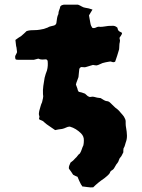

<svg xmlns="http://www.w3.org/2000/svg" viewBox="-20 -716 608 822"><path d="M379 86Q367 87 355 85Q343 83 332 82Q331 79 329.5 77Q328 75 327 74Q318 57 312 41Q307 39 302.5 37Q298 35 293 32Q289 25 284.5 19Q280 13 275 6Q274 -1 276.5 -7Q279 -13 282 -20Q294 -28 302 -38Q308 -43 312 -49Q316 -55 322 -59Q327 -67 330 -76.5Q333 -86 337 -94Q338 -99 338.5 -104Q339 -109 339 -114Q340 -132 327 -145Q317 -155 305 -162.5Q293 -170 279 -174Q271 -174 263 -170Q255 -166 246 -164Q239 -163 231 -162Q223 -161 216 -159Q204 -168 192 -175.5Q180 -183 169 -193Q165 -198 159 -200Q153 -202 148 -205Q146 -208 148 -212Q150 -216 148 -220Q146 -225 146.5 -231Q147 -237 148 -241Q151 -251 153.5 -260.5Q156 -270 160 -278Q162 -287 164 -295.5Q166 -304 164 -313Q163 -331 165.5 -348.5Q168 -366 171 -383Q173 -391 175.5 -399Q178 -407 181 -414Q184 -425 184.5 -435Q185 -445 184 -455Q184 -458 178 -462Q170 -461 161 -461Q152 -461 144 -465Q139 -464 134.5 -462.5Q130 -461 125 -460H57Q52 -460 48 -461Q45 -465 45 -468.5Q45 -472 45 -476Q47 -481 49.5 -485Q52 -489 53 -493Q52 -499 51.5 -506Q51 -513 49 -519Q48 -525 47.5 -531.5Q47 -538 46 -545Q52 -550 58.5 -554Q65 -558 71 -562Q78 -568 83.5 -573Q89 -578 94 -583Q104 -586 112 -586.5Q120 -587 128 -587Q134 -587 139.5 -587.5Q145 -588 151 -589Q168 -591 184 -598Q190 -602 197.5 -603.5Q205 -605 212 -607Q222 -611 222 -622Q223 -631 224.5 -639.5Q226 -648 230 -656Q230 -665 233.5 -673Q237 -681 238 -688Q242 -693 245.5 -694Q249 -695 253 -696H314Q322 -693 329.5 -688.5Q337 -684 344 -683Q352 -682 360 -680Q368 -678 376 -675Q374 -671 372 -668.5Q370 -666 368 -662Q365 -656 361 -650Q365 -629 366.5 -619.5Q368 -610 370 -606Q372 -602 375 -597Q383 -594 391.5 -598.5Q400 -603 409 -601Q418 -601 426.5 -602.5Q435 -604 444 -605Q452 -605 461.5 -605.5Q471 -606 478 -601Q483 -599 483.5 -594Q484 -589 488 -584Q490 -582 492 -581Q502 -577 502.5 -574Q503 -571 497 -562Q491 -556 492 -551Q495 -543 493 -536Q491 -529 491 -522Q491 -517 490.5 -512.5Q490 -508 490 -505Q486 -490 481.5 -477Q477 -464 473 -452Q466 -448 459.5 -451Q453 -454 447 -452Q440 -451 433 -449.5Q426 -448 419 -446Q413 -444 407.5 -441Q402 -438 394 -436Q391 -436 387 -436.5Q383 -437 378 -438L344 -428Q339 -428 335 -428.5Q331 -429 328 -429Q319 -426 319 -416Q318 -409 317.5 -401.5Q317 -394 316 -386Q314 -379 310.5 -371Q307 -363 305 -354Q307 -348 309.5 -342Q312 -336 313 -330Q314 -329 317 -323Q323 -322 330 -320Q337 -318 344 -315Q346 -313 349.5 -310Q353 -307 355 -305Q362 -300 368 -301Q375 -303 382 -301.5Q389 -300 396 -298Q399 -297 403 -297Q407 -297 411 -296Q418 -292 424 -288Q430 -284 437 -283Q445 -283 452 -276Q460 -269 467 -261.5Q474 -254 483 -248Q489 -243 494 -236.5Q499 -230 505 -224Q511 -218 516 -206Q518 -201 518 -196Q518 -191 518 -186Q518 -182 518.5 -177.5Q519 -173 520 -168Q523 -152 523.5 -136Q524 -120 518 -105Q516 -99 514.5 -93Q513 -87 509 -81Q508 -77 508 -73Q508 -69 508 -64Q505 -59 502.5 -53Q500 -47 496 -43Q491 -38 489 -30.5Q487 -23 482 -17Q478 -13 475 -7Q472 -1 468 5Q465 10 458.5 13.5Q452 17 450 25Q446 31 439 37Q436 39 433 42Q430 45 427 47Q400 65 379 86Z"/></svg>

Font: Darumadrop One
Style: Regular
Weight: 400
Version: Version 1.000